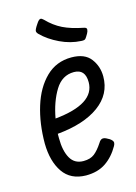

<svg xmlns="http://www.w3.org/2000/svg" viewBox="-101 -684 533 751"><g transform="rotate(-15 165.0 -309.0)"><path d="M292 -86Q292 -80 288 -73Q266 -34 233.5 -12Q201 10 153 10Q91 9 60.5 -35.5Q30 -80 29 -152Q29 -233 50 -301Q71 -369 113 -410Q155 -451 216 -451Q270 -451 294 -419.5Q318 -388 318 -347Q318 -275 257 -230.5Q196 -186 88 -176V-158Q88 -107 105 -77Q122 -47 158 -47Q186 -47 202.5 -60Q219 -73 236 -99Q244 -113 254 -113Q260 -113 266 -110L279 -103Q292 -94 292 -86ZM95 -236Q257 -252 257 -340Q257 -393 211 -393Q163 -393 135 -347.5Q107 -302 95 -236ZM271 -503Q228 -505 186 -525Q144 -545 116 -573Q109 -580 109 -586Q109 -593 122 -612Q132 -628 139 -628Q144 -628 151 -621Q179 -592 211.5 -576Q244 -560 295 -550Q305 -548 305 -541Q305 -534 300 -525Q292 -511 288 -506.5Q284 -502 271 -503Z"/></g></svg>

Font: Farsan
Style: Regular
Weight: 400
Version: Version 1.001g;PS 1.001;hotconv 1.0.86;makeotf.lib2.5.63406 